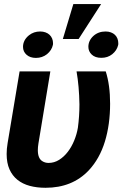

<svg xmlns="http://www.w3.org/2000/svg" viewBox="-20 -886 629 916"><path d="M355.1 -699.9H279.8L329.9 -866.5H462.4ZM151.3 -609.7Q123.9 -609.7 106.9 -624.6Q89.8 -639.6 89.8 -662.3Q89.8 -694.6 118.3 -717.7Q141 -735.8 171.5 -735.8Q185.7 -735.8 197.3 -731.5Q208.8 -727.3 216.6 -719.8Q224.4 -712.4 228.7 -702.1Q233 -691.8 233 -679.7L232.6 -672.6Q226.9 -646 204.2 -627.5Q181.5 -609.7 151.3 -609.7ZM463.4 -610.1Q433.9 -610.1 417.6 -625.7Q401.6 -641 401.6 -662.6Q401.6 -692.1 425.1 -714.1Q448.9 -735.8 483.7 -735.8Q497.9 -735.8 509.2 -731.5Q520.6 -727.3 528.4 -719.8Q536.2 -712.4 540.3 -701.9Q544.4 -691.4 544.4 -679.3L544 -671.9Q537.6 -645.2 515.6 -627.5Q494 -610.1 463.4 -610.1ZM197.1 9.9Q155.9 9.9 121.8 0.7Q87.7 -8.5 63.2 -28.2Q38.7 -47.9 25.2 -78.3Q11.7 -108.7 11.7 -151.3Q11.7 -163.4 12.8 -176.3Q13.8 -189.3 16.3 -203.1L73.5 -545.5H220.2L163.4 -201.7Q161.9 -192.5 161.2 -184.7Q160.5 -176.8 160.5 -169.7Q160.5 -130.3 181.8 -117.2Q195 -108.7 211.6 -108.7Q238.6 -108.7 262.1 -123.4Q285.5 -138.1 303.8 -162.1Q322.1 -186.1 334.3 -216.3Q346.6 -246.4 351.6 -277Q359 -331.3 359 -388.1Q357.6 -474.4 345.2 -545.5H484.4Q505.3 -480.8 505.3 -391.3Q505.3 -292.3 480.5 -210.9Q455.3 -128.6 403.4 -73.2Q324.9 9.9 197.1 9.9Z"/></svg>

Font: Linik Sans
Style: Bold Italic
Weight: 700
Italic angle: 9°
Designer: Fonts by Rasmus Andersson / Changes by Cristiano Sobral with parts from Marc Monis
Foundry: rsms
Version: Version 3.020; ttfautohint (v1.6)